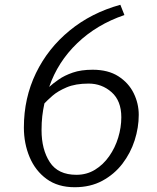

<svg xmlns="http://www.w3.org/2000/svg" viewBox="-20 -775 658 804"><path d="M293 9Q222.5 9 175.2 -25.5Q128 -60 104 -117Q80 -174 80 -241Q80 -364.5 130.5 -468.8Q181 -573 271.8 -647.2Q362.5 -721.5 484 -755L501 -712Q385 -672.5 303.5 -594.2Q222 -516 186 -411Q202 -425.5 226 -442.2Q250 -459 284.8 -471Q319.5 -483 368 -483Q433 -483 475.8 -455.5Q518.5 -428 539.8 -384.8Q561 -341.5 561 -294Q561 -241 543.8 -187.2Q526.5 -133.5 492.5 -89.2Q458.5 -45 408.5 -18Q358.5 9 293 9ZM300 -43Q343 -43 377.8 -64.2Q412.5 -85.5 437.2 -120.8Q462 -156 475 -198.8Q488 -241.5 488 -284Q488 -353 447.2 -389Q406.5 -425 351 -425Q296 -425 259 -409.2Q222 -393.5 199.5 -373.8Q177 -354 166 -342Q160 -314.5 157 -288.5Q154 -262.5 154 -230Q154 -149 188.5 -96Q223 -43 300 -43Z"/></svg>

Font: Merriweather Sans Light
Style: Italic
Weight: 300
Italic angle: -7.5°
Designer: Eben Sorkin
Foundry: Eben Sorkin
Version: Version 2.001; ttfautohint (v1.8.3)